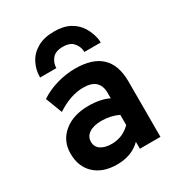

<svg xmlns="http://www.w3.org/2000/svg" viewBox="-179 -858 914 986"><g transform="rotate(-30 278.5 -365.0)"><path d="M229 12Q145 12 96.5 -33.2Q48 -78.5 48 -156Q48 -231.5 103.5 -277.2Q159 -323 249.5 -323Q320 -323 369 -299V-331Q369 -417.5 273.5 -417.5Q198 -417.5 116.5 -364L79 -462.5Q122.5 -491.5 176.8 -507.2Q231 -523 286 -523Q491 -523 491 -329V0H369V-41Q315.5 12 229 12ZM258 -93.5Q322 -93.5 369 -140.5V-201Q323 -223 269 -223Q222.5 -223 195.8 -205.2Q169 -187.5 169 -156Q169 -126.5 192.5 -110Q216 -93.5 258 -93.5ZM108 -573Q108 -618.5 127.8 -657Q147.5 -695.5 187.8 -718.8Q228 -742 288 -742Q344 -742 381 -721.5Q418 -701 438.8 -666.8Q459.5 -632.5 466.5 -592Q467 -587.5 467.2 -582.8Q467.5 -578 467.5 -573H370.5Q370.5 -584.5 368.5 -592Q362.5 -616.5 344 -634Q325.5 -651.5 288 -651.5Q243 -651.5 223.8 -627.2Q204.5 -603 204.5 -573Z"/></g></svg>

Font: Overpass
Style: Bold
Weight: 700
Designer: Delve Withrington, Dave Bailey, Thomas Jockin
Foundry: Delve Fonts LLC
Version: Version 4.000; ttfautohint (v1.8.3)